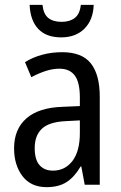

<svg xmlns="http://www.w3.org/2000/svg" viewBox="-20 -761 500 791"><path d="M236 -546Q318 -546 354.5 -499.5Q391 -453 391 -363V0H329L315 -75H312Q287 -32 254.5 -11Q222 10 172 10Q107 10 72.5 -35.5Q38 -81 38 -150Q38 -229 89 -273.5Q140 -318 239 -321L309 -324V-359Q309 -422 288 -450Q267 -478 225 -478Q197 -478 168 -468.5Q139 -459 109 -443L83 -505Q115 -525 154 -535.5Q193 -546 236 -546ZM252 -262Q183 -259 153 -231Q123 -203 123 -151Q123 -103 143 -80.5Q163 -58 198 -58Q248 -58 278.5 -98Q309 -138 309 -213V-265ZM366 -741Q364 -679 328 -643Q292 -607 232 -607Q171 -607 138 -641.5Q105 -676 102 -741H155Q159 -703 179 -687Q199 -671 234 -671Q267 -671 288 -687Q309 -703 313 -741Z"/></svg>

Font: Noto Sans Bengali UI Condensed
Style: Regular
Weight: 400
Width: 3
Designer: Jelle Bosma - Monotype Design Team
Foundry: Monotype Imaging Inc.
Version: Version 2.003; ttfautohint (v1.8.4.7-5d5b)